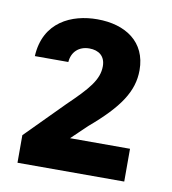

<svg xmlns="http://www.w3.org/2000/svg" viewBox="-58 -776 485 542"><g transform="rotate(10 184.0 -505.0)"><path d="M27 -286H333V-380H161L206 -423C287 -492 321 -542 321 -603C321 -684 260 -724 179 -724C106 -724 28 -690 23 -591H119C121 -620 141 -639 171 -639C198 -639 217 -625 217 -596C217 -557 190 -527 134 -473L27 -365Z"/></g></svg>

Font: Kathrein 75 Bold
Style: Regular
Weight: 700
Designer: Lazydogs Typefoundry, based on Open Sans by Ascender Corporation
Foundry: Lazydogs Typefoundry
Version: Version 1.003;PS 001.003;hotconv 1.0.88;makeotf.lib2.5.64775